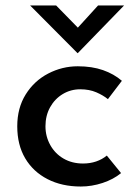

<svg xmlns="http://www.w3.org/2000/svg" viewBox="-20 -671 501 701"><path d="M422 -39Q394 -16 354.5 -3Q315 10 275 10Q206 10 153.5 -17Q101 -44 72 -93Q43 -142 43 -210Q43 -277 74 -326.5Q105 -376 156 -402.5Q207 -429 264 -429Q316 -429 356 -415Q396 -401 425 -376L374 -309Q357 -323 331.5 -334Q306 -345 273 -345Q238 -345 209 -327.5Q180 -310 163 -279.5Q146 -249 146 -210Q146 -173 163.5 -141.5Q181 -110 212 -92Q243 -74 283 -74Q309 -74 331 -81.5Q353 -89 370 -103ZM185 -651 276 -558 246 -550 338 -651H433L264 -477H263L90 -651Z"/></svg>

Font: Josefin Sans Medium
Style: Regular
Weight: 500
Designer: Santiago Orozco
Foundry: Typemade
Version: Version 2.001